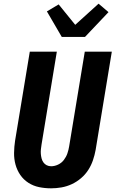

<svg xmlns="http://www.w3.org/2000/svg" viewBox="-20 -1016 640 1044"><path d="M258 8Q224 8 192.5 1.5Q161 -5 134.5 -22Q108 -39 90.5 -64.5Q73 -90 64.5 -120.5Q56 -151 56.5 -184.5Q57 -218 62 -251L142 -735H289L206 -231Q204 -218 202.5 -205Q201 -192 202 -179.5Q203 -167 206 -155Q209 -143 216 -133Q223 -123 234 -117.5Q245 -112 258 -112Q277 -112 296 -121Q315 -130 327.5 -146.5Q340 -163 346.5 -182Q353 -201 356 -220L441 -735H588L500 -201Q495 -173 485.5 -145Q476 -117 460 -92Q444 -67 420.5 -47Q397 -27 370 -14.5Q343 -2 314.5 3Q286 8 258 8ZM316 -815 235 -954 299 -992 389 -881 516 -996 570 -950 442 -815Z"/></svg>

Font: Iosevka Aile Heavy Oblique
Style: Regular
Weight: 900
Italic angle: -9°
Designer: Belleve Invis
Foundry: Belleve Invis
Version: Version 31.1.0; ttfautohint (v1.8.4)